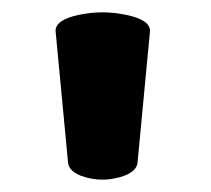

<svg xmlns="http://www.w3.org/2000/svg" viewBox="-20 -713 341 311"><path d="M118 -426Q90 -434 90 -452L70 -663Q70 -681 108 -689Q127 -693 146 -693Q165 -693 184 -689Q223 -681 223 -663L203 -452Q203 -434 174 -426Q160 -422 146 -422Q132 -422 118 -426Z"/></svg>

Font: Lilita One Rus
Style: Regular
Weight: 400
Designer: Juan Montoreano
Foundry: Juan Montoreano
Version: Version 1.002